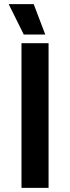

<svg xmlns="http://www.w3.org/2000/svg" viewBox="-20 -909 340 929"><path d="M95 -742H199L143 -889H22ZM84 0H215V-700H84Z"/></svg>

Font: Fixel Display SemiBold
Style: Regular
Weight: 600
Designer: AlfaBravo + MacPaw
Foundry: Kyrylo Tkachov, Marchela Mozhyna, Serhii Makarenko, Maria Weinstein, Zakhar Kryvoshyya
Version: Version 1.211